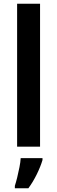

<svg xmlns="http://www.w3.org/2000/svg" viewBox="-20 -780 303 1021"><path d="M193 0H71V-760H193ZM206 71Q196 105 176 146Q156 187 131 221H59V208Q65 190 71.5 163.5Q78 137 83.5 109Q89 81 90 61H206Z"/></svg>

Font: Noto Sans Georgian SemiCondensed SemiBold
Style: Regular
Weight: 600
Width: 4
Designer: Monotype Design Team, Akaki Razmadze
Foundry: Google LLC
Version: Version 2.005; ttfautohint (v1.8.4.7-5d5b)